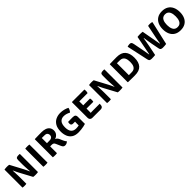

<svg xmlns="http://www.w3.org/2000/svg" viewBox="524 -2330 4111 4111"><g transform="rotate(-45 2579.5 -274.5)"><path d="M249.5 -287Q242 -300.5 231.2 -323.2Q220.5 -346 210 -368.8Q199.5 -391.5 193 -405L189 -403.5Q190.5 -369.5 192.2 -328.8Q194 -288 195 -252.8Q196 -217.5 196 -200V0Q180.5 3 165.8 3.8Q151 4.5 138.5 4.5Q126.5 4.5 110.5 3.8Q94.5 3 79.5 0V-545.5Q94.5 -548.5 116 -550.5Q137.5 -552.5 150.5 -552.5Q164.5 -552.5 186.2 -551.8Q208 -551 223 -548L376.5 -260.5Q384 -247.5 395.5 -223.2Q407 -199 418.5 -174.2Q430 -149.5 437 -135.5L441.5 -136.5Q439.5 -166 436.8 -205.8Q434 -245.5 432 -283.2Q430 -321 430 -344V-482Q430 -524 447 -538.5Q464 -553 501 -553H543.5L549.5 -547V-1.5Q534 1.5 512.5 3Q491 4.5 478 4.5Q464.5 4.5 441.5 3.8Q418.5 3 404 0Z M710.5 -548Q725 -550.5 743.8 -551.5Q762.5 -552.5 774.5 -552.5Q787.5 -552.5 804.2 -551.5Q821 -550.5 836.5 -548V0Q821 3 804.2 3.8Q787.5 4.5 774.5 4.5Q762.5 4.5 743.8 3.8Q725 3 710.5 0Z M1422 -384.5Q1422 -348 1405.5 -318.2Q1389 -288.5 1362.5 -268.8Q1336 -249 1307 -242Q1332.5 -233 1348.8 -215.2Q1365 -197.5 1377 -171L1410 -96Q1419 -76 1429.8 -59Q1440.5 -42 1452.5 -31Q1441 -15.5 1417.8 -3.8Q1394.5 8 1368 8Q1339.5 8 1322.8 -6.5Q1306 -21 1293 -51.5L1246 -158.5Q1234 -186 1217 -196.2Q1200 -206.5 1168 -206.5H1122.5V0Q1107 3 1090.2 3.8Q1073.5 4.5 1060.5 4.5Q1048.5 4.5 1030.5 3.8Q1012.5 3 998 0V-543L1003.5 -548.5Q1059 -550 1108.8 -551Q1158.5 -552 1208.5 -552Q1269.5 -552 1317.8 -535Q1366 -518 1394 -481Q1422 -444 1422 -384.5ZM1122.5 -459.5V-302.5Q1145 -302.5 1165.8 -303Q1186.5 -303.5 1198.5 -303.5Q1235.5 -303.5 1256 -315.2Q1276.5 -327 1284.5 -345Q1292.5 -363 1292.5 -382.5Q1292.5 -411.5 1273.2 -435Q1254 -458.5 1203 -458.5Q1184 -458.5 1163.5 -459Q1143 -459.5 1122.5 -459.5Z M1764.5 -304.5Q1799.5 -306 1833.2 -306.2Q1867 -306.5 1902 -306.5Q1953 -306.5 1971.2 -288.5Q1989.5 -270.5 1989.5 -236.5V-20Q1962.5 -11 1924.5 -3.2Q1886.5 4.5 1845 9Q1803.5 13.5 1767 13.5Q1671 13.5 1613.8 -24.8Q1556.5 -63 1531 -127Q1505.5 -191 1505.5 -267.5Q1505.5 -374 1544 -438.5Q1582.5 -503 1645 -532.2Q1707.5 -561.5 1779.5 -561.5Q1835.5 -561.5 1889.2 -548.2Q1943 -535 1983.5 -512.5Q1980 -486 1965.2 -458.5Q1950.5 -431 1933 -416.5Q1898 -437 1859.8 -448Q1821.5 -459 1783 -459Q1715 -459 1675 -413.5Q1635 -368 1635 -268.5Q1635 -82 1789 -82Q1811.5 -82 1832.5 -84.8Q1853.5 -87.5 1872 -91V-153.5Q1872 -179 1874 -203.5Q1858.5 -203.5 1843.5 -203.5Q1828.5 -203.5 1815 -203.5Q1758 -203.5 1758 -257Q1758 -267.5 1760 -282Q1762 -296.5 1764.5 -304.5Z M2519 -101.5Q2519 -43.5 2501 -21.2Q2483 1 2440.5 1H2194Q2160.5 1 2141 -18.5Q2121.5 -38 2121.5 -71.5V-542L2127 -548H2502Q2504.5 -534 2505 -521.5Q2505.5 -509 2505.5 -498.5Q2505.5 -487.5 2503.2 -473.5Q2501 -459.5 2496 -445.5H2304.5Q2294.5 -445.5 2278.2 -445.8Q2262 -446 2244.5 -446Q2244.5 -433 2245 -421Q2245.5 -409 2245.5 -394V-326Q2262.5 -326.5 2278.8 -326.8Q2295 -327 2304.5 -327H2450.5Q2454.5 -315.5 2455.8 -301.5Q2457 -287.5 2457 -277.5Q2457 -267 2455.8 -253Q2454.5 -239 2450.5 -227.5H2304.5Q2295 -227.5 2278.8 -227.5Q2262.5 -227.5 2245.5 -227.5V-150.5Q2245.5 -135.5 2245 -124Q2244.5 -112.5 2244.5 -99.5V-99Q2259.5 -100 2273.8 -100.8Q2288 -101.5 2308 -101.5Z M2809.5 -287Q2802 -300.5 2791.2 -323.2Q2780.5 -346 2770 -368.8Q2759.5 -391.5 2753 -405L2749 -403.5Q2750.5 -369.5 2752.2 -328.8Q2754 -288 2755 -252.8Q2756 -217.5 2756 -200V0Q2740.5 3 2725.8 3.8Q2711 4.5 2698.5 4.5Q2686.5 4.5 2670.5 3.8Q2654.5 3 2639.5 0V-545.5Q2654.5 -548.5 2676 -550.5Q2697.5 -552.5 2710.5 -552.5Q2724.5 -552.5 2746.2 -551.8Q2768 -551 2783 -548L2936.5 -260.5Q2944 -247.5 2955.5 -223.2Q2967 -199 2978.5 -174.2Q2990 -149.5 2997 -135.5L3001.5 -136.5Q2999.5 -166 2996.8 -205.8Q2994 -245.5 2992 -283.2Q2990 -321 2990 -344V-482Q2990 -524 3007 -538.5Q3024 -553 3061 -553H3103.5L3109.5 -547V-1.5Q3094 1.5 3072.5 3Q3051 4.5 3038 4.5Q3024.5 4.5 3001.5 3.8Q2978.5 3 2964 0Z M3742.5 -273Q3742.5 -136 3680 -66.2Q3617.5 3.5 3479.5 3.5Q3422.5 3.5 3377 2.8Q3331.5 2 3273.5 0.5L3268 -5V-543L3273.5 -548.5Q3331.5 -550 3377 -551Q3422.5 -552 3479.5 -552Q3616.5 -552 3679.5 -479.8Q3742.5 -407.5 3742.5 -273ZM3614 -273Q3614 -304 3609 -336Q3604 -368 3590.2 -394.5Q3576.5 -421 3549.8 -437.2Q3523 -453.5 3479 -453.5Q3454 -453.5 3434.8 -454Q3415.5 -454.5 3392.5 -454.5V-92.5Q3416 -92.5 3435 -93Q3454 -93.5 3479 -93.5Q3523 -93.5 3549.8 -109.8Q3576.5 -126 3590.2 -152.5Q3604 -179 3609 -210.5Q3614 -242 3614 -273Z M3804.5 -541.5Q3818.5 -547.5 3838.5 -551Q3858.5 -554.5 3875 -554.5Q3906.5 -554.5 3919.8 -539Q3933 -523.5 3940.5 -485.5L3985.5 -253Q3991.5 -224 3998.2 -183Q4005 -142 4010 -111.5Q4011 -104.5 4012.2 -102.8Q4013.5 -101 4018 -101L4102.5 -540Q4120 -543 4141.5 -544.2Q4163 -545.5 4181 -545.5Q4199 -545.5 4220.2 -544.2Q4241.5 -543 4258.5 -540L4336 -111.5Q4338 -101 4345 -101Q4349.5 -136.5 4356.8 -179.8Q4364 -223 4370.5 -254L4430 -547Q4444.5 -550.5 4458.5 -551.2Q4472.5 -552 4485.5 -552Q4501 -552 4517 -549.8Q4533 -547.5 4546 -543.5L4552 -536.5L4429.5 -0.5Q4410.5 3.5 4379 5.2Q4347.5 7 4323.5 7Q4296.5 7 4275.5 -3.2Q4254.5 -13.5 4248.5 -49.5L4213 -233Q4205 -278.5 4196.5 -333Q4188 -387.5 4182.5 -427H4176Q4169.5 -387.5 4160.5 -333.5Q4151.5 -279.5 4142.5 -233L4095.5 0Q4075.5 3 4045.5 4.2Q4015.5 5.5 3990.5 5.5Q3961 5.5 3939.8 -4Q3918.5 -13.5 3911 -50.5Z M4599.5 -273.5Q4599.5 -359.5 4629.2 -424.2Q4659 -489 4717 -525.2Q4775 -561.5 4860 -561.5Q4946.5 -561.5 5004.8 -525.5Q5063 -489.5 5092.5 -424.8Q5122 -360 5122 -273.5Q5122 -186.5 5092.2 -122Q5062.5 -57.5 5004.2 -22Q4946 13.5 4860 13.5Q4774.5 13.5 4716.2 -22.5Q4658 -58.5 4628.8 -123Q4599.5 -187.5 4599.5 -273.5ZM4728.5 -273.5Q4728.5 -241.5 4733.8 -207.8Q4739 -174 4753 -145Q4767 -116 4793 -98.2Q4819 -80.5 4860.5 -80.5Q4902.5 -80.5 4928.5 -98.2Q4954.5 -116 4968.5 -145Q4982.5 -174 4987.5 -207.8Q4992.5 -241.5 4992.5 -273.5Q4992.5 -305.5 4987.5 -339.5Q4982.5 -373.5 4968.5 -402.5Q4954.5 -431.5 4928.5 -449.2Q4902.5 -467 4860.5 -467Q4819 -467 4793 -449.2Q4767 -431.5 4753 -402.5Q4739 -373.5 4733.8 -339.5Q4728.5 -305.5 4728.5 -273.5Z"/></g></svg>

Font: Signika Negative SC SemiBold
Style: Regular
Weight: 600
Designer: Anna Giedryś
Foundry: Anna Giedryś
Version: Version 2.000; ttfautohint (v1.8.3) -l 8 -r 50 -G 200 -x 9 -